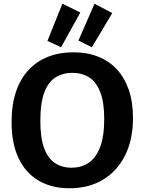

<svg xmlns="http://www.w3.org/2000/svg" viewBox="-20 -996 772 1028"><path d="M352 12Q257 12 187.5 -28.5Q118 -69 80 -148Q42 -227 42 -343Q42 -436 66 -506Q90 -576 134 -622.5Q178 -669 238.5 -692.5Q299 -716 373 -716Q446 -716 504.5 -693Q563 -670 604.5 -626Q646 -582 669 -516.5Q692 -451 692 -365Q692 -248 649.5 -163.5Q607 -79 531 -33.5Q455 12 352 12ZM363 -98Q413 -98 452 -122.5Q491 -147 514.5 -204.5Q538 -262 538 -359Q538 -449 516.5 -503.5Q495 -558 457 -582Q419 -606 367 -606Q317 -606 278 -582Q239 -558 217.5 -502Q196 -446 196 -348Q196 -258 216 -203.5Q236 -149 273.5 -123.5Q311 -98 363 -98ZM472 -743 400 -779 486 -976 581 -926ZM307 -743 234 -777 314 -976 410 -929Z"/></svg>

Font: Bitter Thin
Style: Bold
Weight: 700
Version: Version 3.021